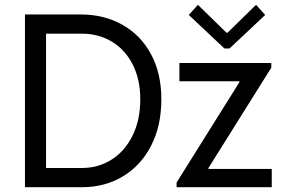

<svg xmlns="http://www.w3.org/2000/svg" viewBox="-20 -780 1195 800"><path d="M84 -719.7H316.4Q413.6 -719.7 490 -676.8Q566.4 -633.8 609.4 -554Q652.3 -474.1 652.3 -366.2Q652.3 -255.9 609.6 -172.9Q566.9 -89.8 491.7 -44.9Q416.5 0 322.3 0H84ZM564.5 -366.2Q564.5 -449.7 532.7 -511.7Q501 -573.7 445.8 -606.7Q390.6 -639.6 322.3 -639.6H171.9V-80.1H322.3Q390.1 -80.1 445.3 -115.2Q500.5 -150.4 532.5 -215.3Q564.5 -280.3 564.5 -366.2ZM715.8 -19.5 977.5 -437.5V-441.4H727.5V-517.6H1110.4V-498L848.6 -80.1V-76.2H1112.3V0H715.8ZM923.8 -643.6H927.7L1046.9 -759.8L1085 -717.8L936.5 -578.1H915L766.6 -717.8L804.7 -759.8Z"/></svg>

Font: Reddit Sans Strawberry
Style: Regular
Weight: 400
Designer: Stephen Hutchings
Foundry: Reddit
Version: Version 1.013